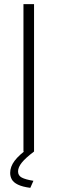

<svg xmlns="http://www.w3.org/2000/svg" viewBox="-20 -730 277 925"><path d="M93 0V-710H144V0ZM29 103Q29 73 50.5 44.5Q72 16 116 -15H129L144 0Q103 31 85 53.5Q67 76 67 96Q67 116 85 125.5Q103 135 141 141L126 175Q88 170 66.5 159.5Q45 149 37 134.5Q29 120 29 103Z"/></svg>

Font: Raleway Thin Light
Style: Regular
Weight: 300
Version: Version 4.026